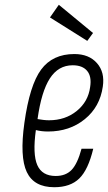

<svg xmlns="http://www.w3.org/2000/svg" viewBox="-20 -773 452 803"><path d="M82 -259Q62 -117 92 -53.5Q122 10 207 10Q274 10 311.5 -26.5Q349 -63 370 -151H321Q304 -88 279.5 -62.5Q255 -37 213 -37Q156 -37 136 -82.5Q116 -128 130 -229Q142 -226 154.5 -224.5Q167 -223 181 -223Q271 -223 334.5 -274.5Q398 -326 410 -411Q419 -471 385.5 -509Q352 -547 291 -547Q200 -547 152 -482Q104 -417 82 -259ZM284 -500Q325 -500 344.5 -476.5Q364 -453 357 -409Q349 -348 301 -309Q253 -270 185 -270Q173 -270 161 -271.5Q149 -273 137 -275Q153 -390 188.5 -445Q224 -500 284 -500ZM369 -635 226 -753 189 -700 345 -602Z"/></svg>

Font: Secuela Light
Style: Italic
Weight: 300
Italic angle: -8°
Designer: Fernando Haro
Foundry: deFharo
Version: Version 1.708